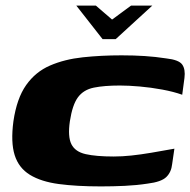

<svg xmlns="http://www.w3.org/2000/svg" viewBox="-20 -661 681 687"><path d="M253 -641H323L381 -591L449 -641H525L394 -521H347ZM28 -227Q40 -309 73.5 -356.5Q107 -404 159 -426.5Q211 -449 276.5 -456Q342 -463 415 -463Q459 -463 497.5 -460.5Q536 -458 575 -452Q620 -447 632 -430Q644 -413 640 -382L632 -322Q601 -333 560.5 -340.5Q520 -348 480 -351.5Q440 -355 409 -355Q353 -355 316 -347.5Q279 -340 259 -313Q239 -286 230 -227Q222 -172 235.5 -145Q249 -118 286.5 -109.5Q324 -101 387 -101Q417 -101 450 -104.5Q483 -108 521.5 -114.5Q560 -121 604 -129L596 -74Q593 -45 575 -27.5Q557 -10 508 -4Q469 2 426.5 4Q384 6 341 6Q254 6 190.5 -2.5Q127 -11 87 -35.5Q47 -60 32.5 -106Q18 -152 28 -227Z"/></svg>

Font: Genos ExtraBold
Style: Italic
Weight: 800
Italic angle: -8°
Version: Version 1.010